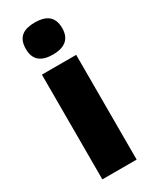

<svg xmlns="http://www.w3.org/2000/svg" viewBox="-201 -827 705 878"><g transform="rotate(-30 151.5 -388.0)"><path d="M152 -776C94 -776 56 -755 56 -691C56 -629 95 -607 152 -607C207 -607 248 -629 248 -691C248 -755 208 -776 152 -776ZM242 -553H61V0H242Z"/></g></svg>

Font: Noto Sans Devanagari UI SemiCondensed Black
Style: Regular
Weight: 900
Width: 4
Designer: Jelle Bosma - Monotype Design Team
Foundry: Monotype Imaging Inc.
Version: Version 2.004